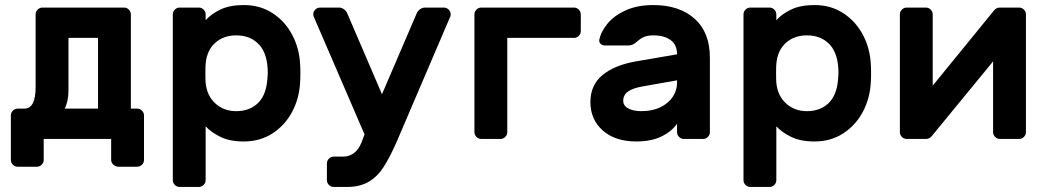

<svg xmlns="http://www.w3.org/2000/svg" viewBox="-20 -550 4150 760"><path d="M148 -520H471Q482 -520 490 -512Q498 -504 498 -493V-120H523Q534 -120 542 -112Q550 -104 550 -93V83Q550 94 542 102Q534 110 523 110H450Q438 110 429 102Q420 94 420 83V0H153V83Q153 94 145 102Q137 110 126 110H50Q39 110 31 102Q23 94 23 83V-93Q23 -104 31 -112Q39 -120 50 -120H76Q121 -120 121 -205V-493Q121 -504 129 -512Q137 -520 148 -520ZM368 -400H251V-192Q251 -149 236 -120H368Z M664 0ZM794 163Q794 174 786 182Q778 190 767 190H691Q680 190 672 182Q664 174 664 163V-493Q664 -504 672 -512Q680 -520 691 -520H767Q778 -520 786 -512Q794 -504 794 -493V-470Q815 -494 852 -512Q889 -530 945 -530Q1010 -530 1059.5 -497.5Q1109 -465 1137 -411.5Q1165 -358 1168 -295Q1169 -285 1169 -260Q1169 -235 1168 -225Q1165 -162 1137 -108.5Q1109 -55 1059.5 -22.5Q1010 10 945 10Q890 10 853 -8Q816 -26 794 -50ZM915 -410Q865 -410 832 -380.5Q799 -351 794 -298Q793 -288 793 -260Q793 -232 794 -222Q799 -171 832.5 -140.5Q866 -110 915 -110Q966 -110 999 -140Q1032 -170 1038 -232Q1040 -252 1040 -260Q1040 -336 1006 -373Q972 -410 915 -410Z M1423 -18 1221 -486Q1220 -489 1220 -493Q1220 -504 1228 -512Q1236 -520 1247 -520H1322Q1333 -520 1342.5 -512.5Q1352 -505 1355 -496L1492 -177L1629 -496Q1632 -505 1641.5 -512.5Q1651 -520 1662 -520H1737Q1748 -520 1756 -512Q1764 -504 1764 -493Q1764 -489 1763 -486L1549 14Q1522 75 1497.5 112.5Q1473 150 1438.5 170Q1404 190 1354 190H1301Q1290 190 1282 182Q1274 174 1274 163V97Q1274 86 1282 78Q1290 70 1301 70H1337Q1388 70 1411 14Z M2279 -493V-427Q2279 -416 2271 -408Q2263 -400 2252 -400H1988V-27Q1988 -16 1980 -8Q1972 0 1961 0H1885Q1874 0 1866 -8Q1858 -16 1858 -27V-493Q1858 -504 1866 -512Q1874 -520 1885 -520H2252Q2263 -520 2271 -512Q2279 -504 2279 -493Z M2317 0ZM2790 -321V-27Q2790 -16 2782 -8Q2774 0 2763 0H2687Q2676 0 2668 -8Q2660 -16 2660 -27V-60Q2637 -28 2596.5 -9Q2556 10 2499 10Q2415 10 2366 -33.5Q2317 -77 2317 -146Q2317 -213 2364.5 -252.5Q2412 -292 2497 -307L2660 -335Q2660 -373 2634.5 -391.5Q2609 -410 2566 -410Q2543 -410 2528.5 -403.5Q2514 -397 2500 -384Q2485 -370 2467 -370H2374Q2364 -370 2357.5 -376.5Q2351 -383 2352 -392Q2358 -423 2383.5 -455Q2409 -487 2455.5 -508.5Q2502 -530 2566 -530Q2669 -530 2729.5 -476Q2790 -422 2790 -321ZM2660 -232 2524 -208Q2484 -201 2465.5 -187.5Q2447 -174 2447 -151Q2447 -131 2467.5 -120.5Q2488 -110 2519 -110Q2563 -110 2595 -126Q2627 -142 2643.5 -167.5Q2660 -193 2660 -222Z M2923 0ZM3053 163Q3053 174 3045 182Q3037 190 3026 190H2950Q2939 190 2931 182Q2923 174 2923 163V-493Q2923 -504 2931 -512Q2939 -520 2950 -520H3026Q3037 -520 3045 -512Q3053 -504 3053 -493V-470Q3074 -494 3111 -512Q3148 -530 3204 -530Q3269 -530 3318.5 -497.5Q3368 -465 3396 -411.5Q3424 -358 3427 -295Q3428 -285 3428 -260Q3428 -235 3427 -225Q3424 -162 3396 -108.5Q3368 -55 3318.5 -22.5Q3269 10 3204 10Q3149 10 3112 -8Q3075 -26 3053 -50ZM3174 -410Q3124 -410 3091 -380.5Q3058 -351 3053 -298Q3052 -288 3052 -260Q3052 -232 3053 -222Q3058 -171 3091.5 -140.5Q3125 -110 3174 -110Q3225 -110 3258 -140Q3291 -170 3297 -232Q3299 -252 3299 -260Q3299 -336 3265 -373Q3231 -410 3174 -410Z M3911 -27V-307L3668 -11Q3659 0 3645 0H3569Q3558 0 3550 -8Q3542 -16 3542 -27V-493Q3542 -504 3550 -512Q3558 -520 3569 -520H3645Q3656 -520 3664 -512Q3672 -504 3672 -493V-211L3915 -509Q3924 -520 3938 -520H4014Q4025 -520 4033 -512Q4041 -504 4041 -493V-27Q4041 -16 4033 -8Q4025 0 4014 0H3938Q3927 0 3919 -8Q3911 -16 3911 -27Z"/></svg>

Font: Hezaedrus Medium
Style: Regular
Weight: 500
Designer: Hubert & Fischer
Foundry: Hubert & Fischer
Version: Version 1.10;September 3, 2019;FontCreator 11.5.0.2425 64-bi